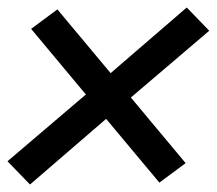

<svg xmlns="http://www.w3.org/2000/svg" viewBox="-39 -596 578 512"><path d="M41 -104 -19 -166 190 -344 44 -519 114 -571 256 -401 459 -576 519 -514 310 -336 456 -161 386 -109 244 -279Z"/></svg>

Font: Iosevka Semibold
Style: Italic
Weight: 600
Italic angle: -9°
Monospace: yes
Designer: Belleve Invis
Foundry: Belleve Invis
Version: Version 32.5.0; ttfautohint (v1.8.4)